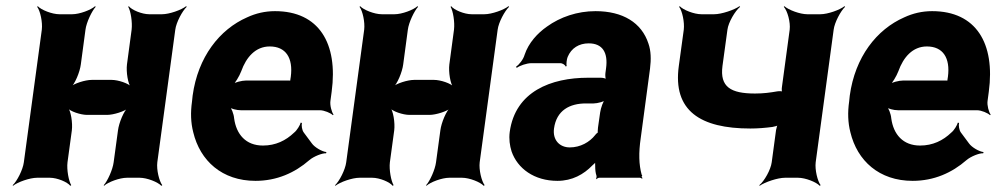

<svg xmlns="http://www.w3.org/2000/svg" viewBox="-20 -574 3219 620"><path d="M488 -50 546 -478C549 -502 569 -539 583 -552L581 -554C566 -542 527 -528 503 -528H462C438 -528 405 -542 396 -554L394 -552C402 -539 408 -502 405 -478L390 -366C387 -342 393 -302 404 -290L406 -292C396 -305 361 -316 341 -316H276C256 -316 219 -305 205 -292L207 -290C222 -302 238 -342 241 -366L256 -478C259 -502 277 -539 289 -552L287 -554C274 -542 237 -528 213 -528H172C148 -528 113 -542 102 -554L100 -552C110 -539 118 -502 115 -478L57 -50C54 -26 35 11 21 24L22 26C37 14 76 0 100 0H141C165 0 198 14 207 26L210 24C202 11 195 -26 198 -50L212 -153C215 -177 209 -217 198 -229L196 -227C206 -214 241 -203 261 -203H326C346 -203 383 -214 397 -227L395 -229C380 -217 364 -177 361 -153L347 -50C344 -26 327 11 315 24L316 26C329 14 366 0 390 0H431C455 0 490 14 501 26L504 24C494 11 485 -26 488 -50Z M868 -538C836 -538 806 -531 778 -518C689 -479 619 -390 602 -265L600 -246C595 -211 596 -178 604 -147C626 -55 697 10 805 10C874 10 932 -16 979 -57C993 -69 1021 -80 1033 -79L1034 -83C1021 -84 996 -98 987 -111L961 -146C955 -154 953 -169 955 -177L951 -178C949 -170 939 -153 930 -146C903 -120 870 -104 829 -104C774 -104 743 -140 736 -192C735 -206 727 -226 720 -233L718 -229C725 -223 744 -218 758 -218H1013C1027 -218 1048 -209 1055 -202L1057 -204C1051 -212 1045 -234 1047 -248L1051 -278C1072 -434 1010 -538 868 -538ZM919 -326 918 -320C918 -317 916 -311 918 -310L921 -312C920 -314 914 -314 911 -314H775C761 -314 737 -308 728 -301L730 -297C739 -305 753 -328 759 -344C775 -389 805 -424 851 -424C903 -424 927 -387 919 -326Z M1529 -50 1587 -478C1590 -502 1610 -539 1624 -552L1622 -554C1607 -542 1568 -528 1544 -528H1503C1479 -528 1446 -542 1437 -554L1435 -552C1443 -539 1449 -502 1446 -478L1431 -366C1428 -342 1434 -302 1445 -290L1447 -292C1437 -305 1402 -316 1382 -316H1317C1297 -316 1260 -305 1246 -292L1248 -290C1263 -302 1279 -342 1282 -366L1297 -478C1300 -502 1318 -539 1330 -552L1328 -554C1315 -542 1278 -528 1254 -528H1213C1189 -528 1154 -542 1143 -554L1141 -552C1151 -539 1159 -502 1156 -478L1098 -50C1095 -26 1076 11 1062 24L1063 26C1078 14 1117 0 1141 0H1182C1206 0 1239 14 1248 26L1251 24C1243 11 1236 -26 1239 -50L1253 -153C1256 -177 1250 -217 1239 -229L1237 -227C1247 -214 1282 -203 1302 -203H1367C1387 -203 1424 -214 1438 -227L1436 -229C1421 -217 1405 -177 1402 -153L1388 -50C1385 -26 1368 11 1356 24L1357 26C1370 14 1407 0 1431 0H1472C1496 0 1531 14 1542 26L1545 24C1535 11 1526 -26 1529 -50Z M2049 -128 2079 -352C2083 -383 2082 -410 2074 -433C2052 -501 1991 -538 1903 -538C1844 -538 1789 -519 1746 -488C1716 -467 1687 -436 1674 -397C1670 -382 1656 -365 1646 -358L1649 -355C1658 -362 1681 -370 1696 -370H1789C1797 -370 1805 -364 1807 -359L1810 -361C1808 -366 1810 -383 1813 -390C1825 -419 1850 -434 1881 -434C1926 -434 1944 -404 1937 -353L1935 -338C1934 -331 1935 -318 1938 -314L1940 -317C1937 -321 1926 -323 1920 -323H1879C1760 -323 1644 -279 1626 -148C1623 -125 1626 -104 1632 -85C1651 -30 1705 10 1780 10C1828 10 1865 -11 1893 -40C1898 -44 1904 -50 1906 -54L1903 -55C1901 -51 1902 -43 1902 -37C1902 -26 1903 -16 1906 -7C1907 -5 1906 1 1905 3L1906 5C1907 3 1912 0 1915 0H2047C2049 0 2052 2 2053 3L2055 1C2054 0 2052 -2 2052 -4C2052 -5 2054 -7 2054 -7L2052 -10C2043 -43 2042 -80 2049 -128ZM1769 -159C1777 -218 1820 -240 1872 -240H1897C1909 -240 1932 -246 1940 -253L1936 -256C1928 -249 1920 -225 1918 -211L1911 -162C1911 -159 1909 -145 1911 -143L1913 -146C1911 -148 1904 -141 1902 -138C1884 -115 1854 -98 1820 -98C1787 -98 1764 -122 1769 -159Z M2418 -272C2340 -272 2304 -293 2313 -361L2329 -478C2332 -502 2354 -539 2370 -552L2368 -554C2351 -542 2310 -528 2286 -528H2245C2221 -528 2186 -542 2175 -554L2173 -552C2183 -539 2191 -502 2188 -478L2172 -361C2152 -216 2242 -159 2403 -159C2427 -159 2451 -161 2474 -164C2481 -165 2492 -168 2495 -171L2493 -174C2490 -171 2487 -160 2486 -154L2472 -50C2469 -26 2448 11 2432 24L2433 26C2450 14 2491 0 2515 0H2557C2581 0 2616 14 2627 26L2630 24C2620 11 2611 -26 2614 -50L2672 -478C2675 -502 2695 -539 2709 -552L2707 -554C2692 -542 2653 -528 2629 -528H2587C2563 -528 2526 -542 2513 -554L2511 -552C2523 -539 2533 -502 2530 -478L2505 -293C2504 -288 2504 -277 2507 -274L2510 -277C2507 -280 2496 -280 2490 -279C2467 -275 2446 -272 2418 -272Z M2990 -538C2958 -538 2928 -531 2900 -518C2811 -479 2741 -390 2724 -265L2722 -246C2717 -211 2718 -178 2726 -147C2748 -55 2819 10 2927 10C2996 10 3054 -16 3101 -57C3115 -69 3143 -80 3155 -79L3156 -83C3143 -84 3118 -98 3109 -111L3083 -146C3077 -154 3075 -169 3077 -177L3073 -178C3071 -170 3061 -153 3052 -146C3025 -120 2992 -104 2951 -104C2896 -104 2865 -140 2858 -192C2857 -206 2849 -226 2842 -233L2840 -229C2847 -223 2866 -218 2880 -218H3135C3149 -218 3170 -209 3177 -202L3179 -204C3173 -212 3167 -234 3169 -248L3173 -278C3194 -434 3132 -538 2990 -538ZM3041 -326 3040 -320C3040 -317 3038 -311 3040 -310L3043 -312C3042 -314 3036 -314 3033 -314H2897C2883 -314 2859 -308 2850 -301L2852 -297C2861 -305 2875 -328 2881 -344C2897 -389 2927 -424 2973 -424C3025 -424 3049 -387 3041 -326Z"/></svg>

Font: Asimov
Style: EdgeNarIt
Weight: 500
Designer: Google
Version: Version 2.000980: 2014